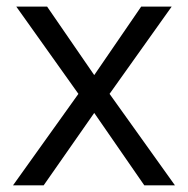

<svg xmlns="http://www.w3.org/2000/svg" viewBox="-20 -555 564 575"><path d="M214.8 -273.9 28.8 -535.2H121.1L262.2 -330.1L402.8 -535.2H494.1L308.1 -273.9L503.9 0H412.1L262.2 -216.8L110.8 0H19Z"/></svg>

Font: f02954597
Style: Regular
Weight: 400
Foundry: Ascender Corporation
Version: Version 1.10